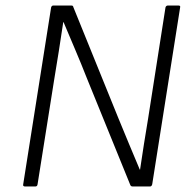

<svg xmlns="http://www.w3.org/2000/svg" viewBox="-20 -675 692 695"><path d="M71 0Q62 0 64 -8L165 -648Q167 -655 173 -655H238Q242 -655 243.5 -653.5Q245 -652 246 -648L409 -246Q428 -200 447 -154Q466 -108 486 -61H487Q494 -107 501 -153Q508 -199 516 -245L579 -648Q581 -655 588 -655H626Q634 -655 632 -648L531 -8Q529 0 523 0H460Q453 0 451 -7L294 -393Q274 -444 252.5 -494.5Q231 -545 210 -595H209Q201 -542 193 -490.5Q185 -439 176 -386L116 -8Q115 0 108 0Z"/></svg>

Font: Sofia Sans Light
Style: Italic
Weight: 300
Italic angle: -9°
Version: Version 4.100-B